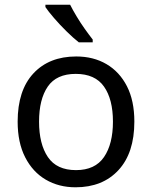

<svg xmlns="http://www.w3.org/2000/svg" viewBox="-20 -786 645 816"><path d="M551 -269Q551 -136 483.5 -63Q416 10 301 10Q230 10 174.5 -22.5Q119 -55 87 -117.5Q55 -180 55 -269Q55 -402 122 -474Q189 -546 304 -546Q377 -546 432.5 -513.5Q488 -481 519.5 -419.5Q551 -358 551 -269ZM146 -269Q146 -174 183.5 -118.5Q221 -63 303 -63Q384 -63 422 -118.5Q460 -174 460 -269Q460 -364 422 -418Q384 -472 302 -472Q220 -472 183 -418Q146 -364 146 -269ZM278 -766Q289 -744 305.5 -716.5Q322 -689 340.5 -663Q359 -637 374 -618V-606H315Q292 -624 263 -652.5Q234 -681 209.5 -709.5Q185 -738 173 -756V-766Z"/></svg>

Font: Noto Sans Syriac Eastern
Style: Regular
Weight: 400
Designer: Patrick Giasson and the Monotype Design Team
Foundry: Monotype Imaging Inc.
Version: Version 3.001; ttfautohint (v1.8.4.7-5d5b)